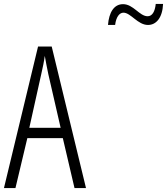

<svg xmlns="http://www.w3.org/2000/svg" viewBox="-20 -949 843 969"><path d="M525 -823H561C566 -864 583 -885 603 -885C640 -885 675 -823 727 -823C768 -823 800 -859 803 -929H766C762 -890 748 -867 725 -867C684 -867 653 -928 601 -928C555 -928 530 -886 525 -823ZM356 0H414L241 -714H172L0 0H58L118 -252H297ZM224 -574 286 -304H128L188 -574C196 -609 202 -637 206 -667C211 -637 217 -609 224 -574Z"/></svg>

Font: Noto Sans Thai Looped ExtraCondensed Light
Style: Regular
Weight: 300
Width: 2
Designer: Sasikarn Vongin, Ben Mitchell
Foundry: The Fontpad Ltd
Version: Version 1.001